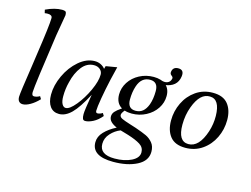

<svg xmlns="http://www.w3.org/2000/svg" viewBox="-124 -942 1828 1400"><g transform="rotate(15 790.5 -242.5)"><path d="M43 -36Q43 -63 76 -279L89 -370Q123 -599 123 -651Q123 -663 114 -669Q105 -675 90 -675Q75 -675 66 -673L60 -698Q127 -730 183 -730Q199 -730 207.5 -725.5Q216 -721 216 -697Q208 -649 189 -539Q132 -149 130 -94Q130 -82 133.5 -74.5Q137 -67 149 -67Q156 -67 167.5 -70Q179 -73 190 -80L202 -60Q171 -27 138.5 -8.5Q106 10 82 10Q64 10 53.5 -1.5Q43 -13 43 -36Z M264 -112Q264 -182 298.5 -256.5Q333 -331 390.5 -380.5Q448 -430 511 -430Q535 -430 555.5 -420Q576 -410 589 -393L595 -415L679 -429L655 -330Q637 -250 625 -180Q613 -110 613 -84Q613 -67 626 -67Q644 -67 664 -80L676 -60Q646 -24 612.5 -7Q579 10 554 10Q540 10 535 -1Q530 -12 530 -36Q530 -65 551 -187Q494 -79 449 -34.5Q404 10 356 10Q312 10 288 -22.5Q264 -55 264 -112ZM576 -346Q576 -369 558 -384.5Q540 -400 513 -400Q459 -400 421.5 -352.5Q384 -305 367 -232Q353 -180 353 -123Q353 -85 364 -65Q375 -45 392 -45Q421 -45 465.5 -99Q510 -153 543 -225Q576 -297 576 -346Z M666 140Q666 97 700 61Q734 25 789 -3Q759 -16 743 -32.5Q727 -49 727 -71Q727 -92 741.5 -108.5Q756 -125 783 -143L790 -148Q743 -176 743 -241Q743 -291 771 -334.5Q799 -378 848 -404Q897 -430 955 -430Q1013 -430 1047 -401.5Q1081 -373 1081 -319Q1081 -269 1052.5 -225.5Q1024 -182 974.5 -156Q925 -130 867 -130Q837 -130 813 -138Q793 -114 793 -101Q793 -84 813.5 -74.5Q834 -65 876 -52L923 -37Q978 -18 1007 -4.5Q1036 9 1057.5 35Q1079 61 1079 102Q1079 171 1007 208Q935 245 828 245Q666 245 666 140ZM1010 125Q1010 88 977 67Q944 46 883 27L822 9Q781 25 749.5 59.5Q718 94 718 138Q718 219 831 219Q906 219 958 193Q1010 167 1010 125ZM979 -230Q995 -274 995 -334Q995 -403 935 -403Q870 -403 845 -330Q829 -283 829 -226Q829 -157 889 -157Q921 -157 943 -175Q965 -193 979 -230ZM1088 -453Q1090 -464 1077 -473Q1064 -482 1066 -498Q1071 -537 1112 -537Q1157 -537 1150 -486Q1139 -404 1042 -393L1009 -422Q1038 -410 1060.5 -418.5Q1083 -427 1088 -453Z M1158 -156Q1158 -227 1188.5 -290Q1219 -353 1274.5 -391.5Q1330 -430 1402 -430Q1480 -430 1516.5 -384.5Q1553 -339 1553 -264Q1553 -193 1522.5 -130Q1492 -67 1436.5 -28.5Q1381 10 1309 10Q1231 10 1194.5 -35.5Q1158 -81 1158 -156ZM1447 -152Q1466 -211 1465 -272Q1463 -397 1388 -398Q1313 -401 1270 -285Q1246 -221 1246 -148Q1246 -23 1323 -22Q1404 -21 1447 -152Z"/></g></svg>

Font: Unna
Style: Italic
Weight: 400
Italic angle: -8.05°
Designer: Jorge de Buen Unna
Foundry: Omnibus-Type
Version: Version 2.008